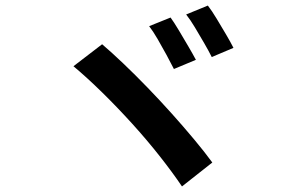

<svg xmlns="http://www.w3.org/2000/svg" viewBox="-20 -752 1040 690"><path d="M593 -689Q606 -671 623 -642.5Q640 -614 657 -585Q674 -556 684 -537L605 -504Q594 -526 578.5 -554.5Q563 -583 546.5 -611.5Q530 -640 516 -658ZM727 -732Q741 -714 758.5 -685Q776 -656 792.5 -628Q809 -600 819 -580L741 -547Q730 -569 713.5 -597.5Q697 -626 680.5 -653.5Q664 -681 649 -700ZM347 -593Q381 -564 423 -524Q465 -484 510 -437.5Q555 -391 598 -343Q641 -295 678.5 -250Q716 -205 743 -168L634 -82Q601 -131 555 -189.5Q509 -248 455.5 -307Q402 -366 347.5 -419.5Q293 -473 244 -514Z"/></svg>

Font: Noto Sans TC SemiBold
Style: Regular
Weight: 600
Designer: Ryoko NISHIZUKA  (kana, bopomofo & ideographs); Paul D. Hunt (Latin, Greek & Cyrillic); Sandoll Communications , Soo-you
Foundry: Adobe
Version: Version 2.004-H2;hotconv 1.0.118;makeotfexe 2.5.65603